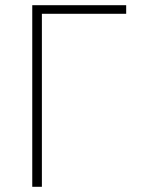

<svg xmlns="http://www.w3.org/2000/svg" viewBox="-20 -718 544 738"><path d="M104 0V-698H465V-665H141V0Z"/></svg>

Font: IBM Plex Sans ExtraLight
Style: Regular
Weight: 250
Designer: Mike Abbink, Paul van der Laan, Pieter van Rosmalen
Foundry: Bold Monday
Version: Version 3.201